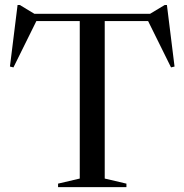

<svg xmlns="http://www.w3.org/2000/svg" viewBox="-20 -772 761 792"><path d="M501.5 -14.5V0H219.5V-14.5L309 -35.5V-685H130L35.5 -494L21 -497.5L52.5 -751.5H61.5L122 -715H599L659.5 -751.5H668.5L700 -497.5L685.5 -494L591 -685H412V-35.5Z"/></svg>

Font: Newsreader Display
Style: Regular
Weight: 400
Designer: Hugues Gentile
Foundry: Production Type
Version: Version 1.001